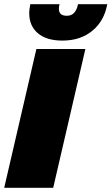

<svg xmlns="http://www.w3.org/2000/svg" viewBox="-28 -893 530 913"><path d="M378 -660 225 0H-8L145 -660ZM482 -873Q468 -794 411.5 -747Q355 -700 269 -700Q193 -700 152 -735Q111 -770 111 -830Q111 -840 112.5 -851Q114 -862 116 -873H255Q252 -861 252 -851Q252 -818 290 -818Q332 -818 343 -873Z"/></svg>

Font: Work Sans Black
Style: Italic
Weight: 900
Italic angle: -13°
Designer: Wei Huang
Foundry: Wei Huang
Version: Version 2.009; ttfautohint (v1.8.3)